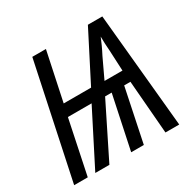

<svg xmlns="http://www.w3.org/2000/svg" viewBox="-157 -876 1044 1038"><g transform="rotate(-30 365.0 -357.0)"><path d="M443 -406 501 -529C520 -565 533 -595 545 -624C545 -594 546 -571 549 -532L555 -406ZM19 0H104L174 -336H322L151 0H239L404 -332H445L375 0H454L523 -332H562L589 0H675L607 -714H517L362 -411H191L255 -714H170Z"/></g></svg>

Font: Noto Sans Display SemiCondensed
Style: Italic
Weight: 400
Width: 4
Italic angle: -12°
Designer: Monotype Design Team
Foundry: Monotype Imaging Inc.
Version: Version 1.900